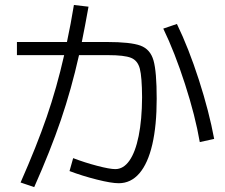

<svg xmlns="http://www.w3.org/2000/svg" viewBox="-20 -768 904 770"><path d="M258.8 -82 273.4 -133.8Q319.3 -116.2 369.6 -103Q419.9 -89.8 442.4 -89.8Q475.1 -89.8 499 -123.8Q522.9 -157.7 536.1 -222.7Q549.3 -287.6 549.8 -377.9Q549.3 -459.5 540.8 -492.4Q532.2 -525.4 505.4 -536.1Q478.5 -546.9 413.1 -546.9H296.9Q266.1 -409.7 224.1 -286.6Q182.1 -163.6 117.2 -17.6L62.5 -36.1Q127 -182.1 167.2 -298.8Q207.5 -415.5 237.3 -546.9H47.9V-599.6H248.5Q264.2 -672.9 276.4 -748L335 -741.2Q320.8 -661.6 308.1 -599.6H408.2Q503.9 -599.6 543.5 -585Q583 -570.3 595.7 -525.4Q608.4 -480.5 608.4 -372.1Q608.4 -264.6 590.8 -188.7Q573.2 -112.8 539.1 -73Q504.9 -33.2 456.1 -33.2Q426.3 -33.2 368.2 -47.9Q310.1 -62.5 258.8 -82ZM634.8 -653.3 689.5 -671.9Q736.3 -575.7 777.6 -447.8Q818.8 -319.8 838.9 -210.9L781.2 -198.2Q763.2 -303.2 721.9 -430.9Q680.7 -558.6 634.8 -653.3Z"/></svg>

Font: Pretendard GOV Light
Style: Regular
Weight: 300
Designer: Base glyphs from Inter by Rasmus Andersson; Hangeul glyphs from Noto Sans CJK(Source Han Sans) by Jang Soo-young and Kan
Foundry: Kil Hyung-jin
Version: Version 1.309